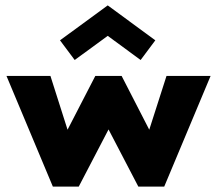

<svg xmlns="http://www.w3.org/2000/svg" viewBox="-20 -692 801 712"><path d="M589 0H493L382.5 -212L272 0H176L4 -410.5H167L230.5 -211L333.5 -410.5H431L533.5 -211L597.5 -410.5H761ZM501.5 -469.5 379.5 -559 257 -469.5 202.5 -542.5 379.5 -672 556 -542.5Z"/></svg>

Font: Lucymar Sans
Style: Bold
Weight: 700
Foundry: The League of Moveable Type (original font) / Main changes by Cristiano Sobral with portions from Mirco Monsees
Version: Version 2.001;August 30, 2020;FontCreator 13.0.0.2681 64-bit